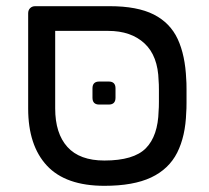

<svg xmlns="http://www.w3.org/2000/svg" viewBox="-20 -591 677 621"><path d="M317.8 10Q192.6 10 131.8 -55.2Q71.1 -120.5 71.1 -239.6V-548.1Q71.1 -558.3 77.4 -564.6Q83.8 -571 94 -571H334.8Q424.1 -571 477.3 -544.1Q530.4 -517.1 554.8 -464.6Q579.1 -412 582.3 -334.9Q583.3 -324.9 583.3 -302.8Q583.3 -280.7 583.3 -259Q583.3 -237.2 582.3 -227.2Q579.9 -150.6 553.1 -97.3Q526.2 -44.1 468.8 -17Q411.4 10 317.8 10ZM317.6 -71.8Q412.5 -71.8 451.8 -111.6Q491 -151.4 493 -232.2Q494 -242.2 494 -261.9Q494 -281.6 494 -300.8Q494 -319.9 493 -329.9Q491 -410.2 447.4 -450.6Q403.8 -491.1 329.8 -491.1H158.5V-240.3Q158.5 -159.5 198 -115.7Q237.6 -71.8 317.6 -71.8ZM301.1 -252.8Q279.1 -252.8 279.1 -274.8V-305.3Q279.1 -327.3 301.1 -327.3H331.6Q353.6 -327.3 353.6 -305.3V-274.8Q353.6 -252.8 331.6 -252.8Z"/></svg>

Font: Rubik Light
Style: Regular
Weight: 300
Designer: Hubert and Fischer
Foundry: Hubert and Fischer
Version: Version 2.300;gftools[0.9.30]